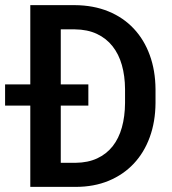

<svg xmlns="http://www.w3.org/2000/svg" viewBox="-37 -731 672 751"><path d="M81.5 0V-317.9H-17.1V-400.9H81.5V-710.9H255.4Q328.6 -710.4 387 -686.5Q445.3 -662.6 486.1 -619.1Q526.9 -575.7 548.8 -515.4Q570.8 -455.1 571.3 -381.8V-328.1Q570.8 -254.9 548.8 -194.6Q526.9 -134.3 486.3 -91.1Q445.8 -47.9 388.2 -23.9Q330.6 0 258.8 0ZM308.6 -317.9H200.7V-94.2H258.8Q307.1 -94.7 343.3 -111.6Q379.4 -128.4 403.6 -158.9Q427.7 -189.5 439.7 -232.4Q451.7 -275.4 452.1 -328.1V-382.8Q451.7 -434.1 439.7 -476.6Q427.7 -519 403.3 -550Q378.9 -581.1 342 -598.4Q305.2 -615.7 255.4 -616.2H200.7V-400.9H308.6Z"/></svg>

Font: TypoPRO Roboto Mono
Style: Regular
Weight: 500
Designer: Google
Version: Version 2.000986; 2015; ttfautohint (v1.3)